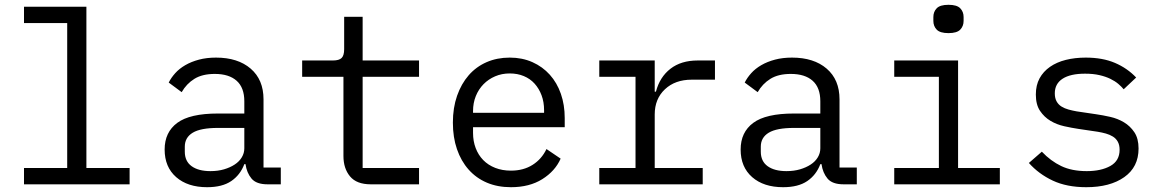

<svg xmlns="http://www.w3.org/2000/svg" viewBox="-20 -768 4840 800"><path d="M80 -68H260V-672H80V-740H340V-68H520V0H80Z M1095 0Q1048 0 1028 -24Q1008 -48 1003 -84H998Q981 -39 943.5 -13.5Q906 12 843 12Q762 12 714 -30Q666 -72 666 -145Q666 -217 718.5 -256Q771 -295 888 -295H998V-346Q998 -403 966 -431.5Q934 -460 875 -460Q823 -460 790 -439.5Q757 -419 737 -384L683 -424Q693 -444 710 -463Q727 -482 752 -496.5Q777 -511 809 -519.5Q841 -528 880 -528Q971 -528 1024.5 -482Q1078 -436 1078 -354V-70H1150V0ZM998 -150V-235H888Q816 -235 783 -215Q750 -195 750 -157V-136Q750 -96 778.5 -75.5Q807 -55 857 -55Q888 -55 913.5 -62.5Q939 -70 958 -82.5Q977 -95 987.5 -112.5Q998 -130 998 -150Z M1525 0Q1466 0 1438.5 -33Q1411 -66 1411 -118V-448H1239V-516H1367Q1393 -516 1403.5 -526.5Q1414 -537 1414 -563V-698H1491V-516H1726V-448H1491V-68H1726V0Z M1867 -257Q1867 -319 1884.5 -369Q1902 -419 1933 -454.5Q1964 -490 2007.5 -509Q2051 -528 2104 -528Q2156 -528 2198.5 -509Q2241 -490 2271 -456.5Q2301 -423 2317 -377Q2333 -331 2333 -276V-238H1951V-214Q1951 -180 1962 -151Q1973 -122 1993.5 -101Q2014 -80 2043.5 -68.5Q2073 -57 2109 -57Q2161 -57 2199 -81Q2237 -105 2257 -147L2316 -107Q2293 -55 2239.5 -21.5Q2186 12 2109 12Q2053 12 2008.5 -7Q1964 -26 1932.5 -61.5Q1901 -97 1884 -146.5Q1867 -196 1867 -257ZM1951 -305V-298H2247V-309Q2247 -343 2236.5 -371Q2226 -399 2207.5 -419.5Q2189 -440 2162.5 -451Q2136 -462 2104 -462Q2071 -462 2043 -450Q2015 -438 1994.5 -417Q1974 -396 1962.5 -367.5Q1951 -339 1951 -305Z M2477 -68H2628V-448H2477V-516H2708V-386H2713Q2729 -447 2773.5 -481.5Q2818 -516 2887 -516H2959V-436H2862Q2793 -436 2750.5 -396Q2708 -356 2708 -291V-68H2908V0H2477Z M3495 0Q3448 0 3428 -24Q3408 -48 3403 -84H3398Q3381 -39 3343.5 -13.5Q3306 12 3243 12Q3162 12 3114 -30Q3066 -72 3066 -145Q3066 -217 3118.5 -256Q3171 -295 3288 -295H3398V-346Q3398 -403 3366 -431.5Q3334 -460 3275 -460Q3223 -460 3190 -439.5Q3157 -419 3137 -384L3083 -424Q3093 -444 3110 -463Q3127 -482 3152 -496.5Q3177 -511 3209 -519.5Q3241 -528 3280 -528Q3371 -528 3424.5 -482Q3478 -436 3478 -354V-70H3550V0ZM3398 -150V-235H3288Q3216 -235 3183 -215Q3150 -195 3150 -157V-136Q3150 -96 3178.5 -75.5Q3207 -55 3257 -55Q3288 -55 3313.5 -62.5Q3339 -70 3358 -82.5Q3377 -95 3387.5 -112.5Q3398 -130 3398 -150Z M3869 -681V-697Q3869 -719 3883 -733.5Q3897 -748 3932 -748Q3967 -748 3981 -733.5Q3995 -719 3995 -697V-681Q3995 -659 3981 -644.5Q3967 -630 3932 -630Q3897 -630 3883 -644.5Q3869 -659 3869 -681ZM3706 -68H3892V-448H3706V-516H3972V-68H4146V0H3706Z M4267 -89 4321 -136Q4358 -97 4402 -76Q4446 -55 4508 -55Q4568 -55 4606.5 -76.5Q4645 -98 4645 -144Q4645 -164 4637.5 -177.5Q4630 -191 4617 -199Q4604 -207 4588 -211.5Q4572 -216 4554 -219L4473 -231Q4446 -235 4414.5 -242Q4383 -249 4357 -264.5Q4331 -280 4313.5 -306Q4296 -332 4296 -374Q4296 -413 4311.5 -441.5Q4327 -470 4355 -489.5Q4383 -509 4421 -518.5Q4459 -528 4504 -528Q4574 -528 4625.5 -506Q4677 -484 4714 -445L4662 -396Q4653 -407 4639.5 -418.5Q4626 -430 4606.5 -439.5Q4587 -449 4561 -455Q4535 -461 4501 -461Q4440 -461 4407.5 -440Q4375 -419 4375 -379Q4375 -359 4382.5 -345.5Q4390 -332 4403 -324Q4416 -316 4432.5 -311.5Q4449 -307 4466 -304L4547 -292Q4575 -288 4606 -281Q4637 -274 4663 -258.5Q4689 -243 4706.5 -217Q4724 -191 4724 -149Q4724 -72 4664.5 -30Q4605 12 4506 12Q4425 12 4366.5 -15.5Q4308 -43 4267 -89Z"/></svg>

Font: IBM Plaex Mono
Style: Regular
Weight: 400
Designer: Mike Abbink, Paul van der Laan, Pieter van Rosmalen
Foundry: Bold Monday
Version: Version 2.003